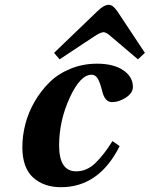

<svg xmlns="http://www.w3.org/2000/svg" viewBox="-20 -767 623 799"><path d="M205 -547 385 -720Q412 -747 433 -747Q450 -747 469 -719L583 -547L554 -520L441 -616Q422 -633 411 -633Q399 -633 373 -616L228 -520ZM73 -155Q73 -202 85.5 -250.5Q98 -299 124 -344Q150 -389 186 -424.5Q222 -460 273.5 -481Q325 -502 384 -502Q452 -502 492.5 -475Q533 -448 533 -405Q533 -380 504 -361Q475 -342 446 -342Q416 -342 405 -389Q395 -428 385.5 -442Q376 -456 361 -456Q314 -456 270 -360Q226 -264 226 -162Q226 -54 297 -54Q341 -54 376.5 -88Q412 -122 448 -180L478 -159Q392 12 234 12Q162 12 117.5 -28.5Q73 -69 73 -155Z"/></svg>

Font: Heuristica
Style: Bold Italic
Weight: 700
Italic angle: -13°
Version: Version 1.0.2